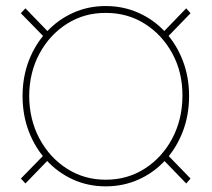

<svg xmlns="http://www.w3.org/2000/svg" viewBox="-20 -623 721 652"><path d="M338.9 9.8Q279.3 9.8 228 -13.4Q176.8 -36.6 138.2 -78.4Q99.6 -120.1 78.1 -176Q56.6 -231.9 56.6 -296.9Q56.6 -361.8 78.1 -417.5Q99.6 -473.1 138.2 -514.6Q176.8 -556.2 228 -579.3Q279.3 -602.5 338.9 -602.5Q398.9 -602.5 450.7 -579.3Q502.4 -556.2 540.8 -514.6Q579.1 -473.1 600.6 -417.5Q622.1 -361.8 622.1 -296.9Q622.1 -231.9 600.6 -176Q579.1 -120.1 540.8 -78.4Q502.4 -36.6 450.7 -13.4Q398.9 9.8 338.9 9.8ZM338.9 -12.7Q412.6 -12.7 471.4 -50.3Q530.3 -87.9 564.7 -152.3Q599.1 -216.8 599.6 -296.9Q600.1 -377.4 565.2 -441.4Q530.3 -505.4 471.2 -542.5Q412.1 -579.6 338.9 -579.1Q266.6 -579.6 207.8 -542.5Q148.9 -505.4 114.3 -441.4Q79.6 -377.4 79.1 -296.9Q79.6 -216.8 114 -152.3Q148.4 -87.9 207.3 -50.3Q266.1 -12.7 338.9 -12.7ZM542 -490.2 527.3 -506.8 612.3 -594.7 627 -578.1ZM612.3 0 527.3 -87.9 542 -104.5 627 -16.6ZM66.4 0 50.8 -16.6 136.7 -104.5 151.4 -87.9ZM136.7 -490.2 50.8 -578.1 66.4 -594.7 151.4 -506.8Z"/></svg>

Font: Inter Tight Thin
Style: Regular
Weight: 250
Designer: Rasmus Andersson
Foundry: rsms
Version: Version 3.004